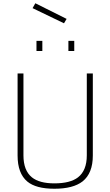

<svg xmlns="http://www.w3.org/2000/svg" viewBox="-20 -1151 678 1179"><path d="M314 8Q201 8 148 -36Q88 -86 88 -196V-700H124V-197Q124 -104 176 -62Q222 -25 314 -25Q411 -25 459 -62Q513 -104 513 -197V-700H550V-196Q550 -87 487 -37Q429 8 314 8ZM240 -838H204V-900H240ZM436 -838H400V-900H436ZM373 -1008 180 -1101 197 -1131 389 -1035Z"/></svg>

Font: Storia Sans Thin
Style: Regular
Weight: 100
Designer: Accademia di Belle Arti di Urbino and others
Foundry: Accademia di Belle Arti di Urbino and others.
Version: Version 60.001;May 25, 2020;FontCreator 12.0.0.2522 64-bit